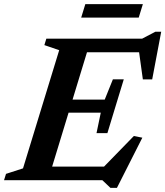

<svg xmlns="http://www.w3.org/2000/svg" viewBox="-44 -869 798 926"><path d="M241.5 -627 170 -651.5 179.5 -682.5H395.5L187.5 0H-24.5L-15 -30.5L67 -57ZM623 -645 645 -617H302.5L323.5 -682.5H641.5L705.5 -716H733.5L690 -486H645ZM488.5 37 449.5 0H115L136 -65.5H490L431 -38L601.5 -213L642.5 -205L520 37ZM474 -227H421.5L442 -325.5H214.5L233.5 -388.5H461L500.5 -486.5H553L513.5 -357ZM347.5 -784 367.5 -849H645L625 -784Z"/></svg>

Font: Newsreader SemiBold
Style: Italic
Weight: 600
Italic angle: -17°
Designer: Hugues Gentile
Foundry: Production Type
Version: Version 1.003